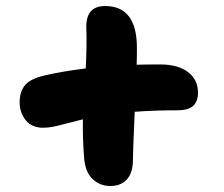

<svg xmlns="http://www.w3.org/2000/svg" viewBox="-20 -622 740 634"><path d="M122.1 -200.2Q85.9 -200.2 65.4 -224.6Q44.9 -249 44.9 -285.2Q44.9 -318.8 62.3 -340.3Q79.6 -361.8 127.9 -373Q187 -386.7 263.2 -396Q267.1 -479 265.1 -526.9Q261.7 -602.1 327.1 -602.1Q432.1 -602.1 432.1 -463.9Q432.1 -428.2 431.2 -408.2Q458 -409.2 508.8 -409.2Q567.9 -409.2 600.8 -384Q633.8 -358.9 633.8 -315.9Q633.8 -288.1 618.4 -272.9Q603 -257.8 564.9 -257.8Q491.7 -257.8 424.8 -252.9Q418.9 -119.1 418.9 -94.2Q418.9 -51.8 399.2 -29.8Q379.4 -7.8 344.2 -7.8Q309.6 -7.8 285.4 -31.2Q261.2 -54.7 257.8 -100.1Q252.4 -167 253.9 -228Q234.9 -223.6 203.9 -215.3Q172.9 -207 155.5 -203.6Q138.2 -200.2 122.1 -200.2Z"/></svg>

Font: Shantell Sans Bouncy
Style: Regular
Weight: 800
Designer: Stephen Nixon, Anya Danilova, Shantell Martin
Foundry: Arrow Type
Version: Version 1.006;[9816181b4]